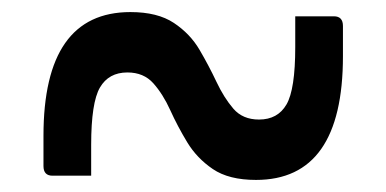

<svg xmlns="http://www.w3.org/2000/svg" viewBox="-20 -459 640 318"><path d="M404 -161Q359 -161 332.5 -179Q306 -197 290 -223.5Q274 -250 262 -276.5Q250 -303 234 -321Q218 -339 191 -339Q160 -339 145.5 -314Q131 -289 131 -219V-168H67Q52 -168 52 -184V-234Q52 -439 196 -439Q241 -439 268 -421Q295 -403 310.5 -376.5Q326 -350 338.5 -323.5Q351 -297 366.5 -279Q382 -261 409 -261Q440 -261 454.5 -286Q469 -311 469 -381V-432H533Q548 -432 548 -416V-366Q548 -161 404 -161Z"/></svg>

Font: Recursive Sn Lnr St
Style: Regular
Weight: 400
Version: Version 1.079;hotconv 1.0.112;makeotfexe 2.5.65598; ttfautoh